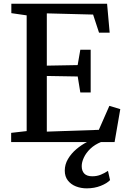

<svg xmlns="http://www.w3.org/2000/svg" viewBox="-20 -763 675 1031"><path d="M123.2 -59.1V-680.5L40.9 -692.4V-743H555L568.9 -587.5H511.8L479.9 -684.8L231.4 -691.2V-410.5L397 -413.5L411.3 -496H466.9V-266.5H411.3L397.3 -352.3L231.4 -355.1V-56.2L510.7 -65.8L567.3 -194.6L625.9 -177L595.3 0H39.9V-49.6ZM445.4 248.4Q414.8 248.4 387.8 237.9Q360.9 227.4 344.4 206.1Q327.8 184.8 327.8 153.2Q327.8 120.2 345 90.9Q362.2 61.6 390 38Q417.7 14.4 448.6 -1L480.3 -5L523.9 -1Q488.4 13.3 465 35.8Q441.7 58.4 430.3 83.2Q418.8 107.9 418.8 129.1Q418.8 154.7 432.6 169.1Q446.5 183.6 475.7 183.6Q500.5 183.6 521.1 175.1Q541.8 166.7 559.8 154.5L571 204.1Q554.8 221.4 520.9 234.9Q487 248.4 445.4 248.4Z"/></svg>

Font: Merriweather Light
Style: Regular
Weight: 300
Designer: Eben Sorkin
Foundry: Eben Sorkin
Version: Version 2.100